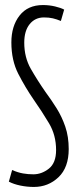

<svg xmlns="http://www.w3.org/2000/svg" viewBox="-20 -730 311 760"><path d="M234 -692 221 -647Q204 -654 189 -657.5Q174 -661 154 -661Q119 -661 97.5 -634.5Q76 -608 76 -561Q76 -503 102 -457.5Q128 -412 160 -366Q183 -335 204 -301.5Q225 -268 238.5 -228.5Q252 -189 252 -140Q252 -67 211.5 -28.5Q171 10 114 10Q87 10 60.5 4.5Q34 -1 15 -11L28 -57Q51 -47 71 -43.5Q91 -40 112 -40Q145 -40 173.5 -62.5Q202 -85 202 -136Q202 -195 174 -242Q146 -289 113 -336Q80 -384 52.5 -437.5Q25 -491 25 -562Q25 -627 57.5 -668.5Q90 -710 150 -710Q175 -710 198 -704.5Q221 -699 234 -692Z"/></svg>

Font: Georama Extra Condensed Light
Style: Regular
Weight: 300
Width: 2
Designer: Jean-Baptiste Levee
Foundry: Production Type
Version: Version 1.000